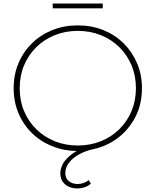

<svg xmlns="http://www.w3.org/2000/svg" viewBox="-20 -847 877 1082"><path d="M416 215Q374 215 347 192Q320 169 320 129Q320 107 331.5 82Q343 57 373 31Q389 17 412 4Q338 3 275 -23Q209 -49 160 -97Q111 -145 84 -209.5Q57 -274 57 -350Q57 -426 84 -490.5Q111 -555 160 -603Q209 -651 275 -677.5Q341 -704 418 -704Q496 -704 562 -677.5Q628 -651 676.5 -603Q725 -555 752.5 -490.5Q780 -426 780 -350Q780 -258 742 -186Q704 -114 642 -68Q580 -22 504 -6Q462 3 426.5 22.5Q391 42 369.5 69Q348 96 348 128Q348 158 368 174Q388 190 418 190Q435 190 451.5 184Q468 178 480 168L492 188Q476 202 456.5 208.5Q437 215 416 215ZM418 -27Q488 -27 548 -51Q608 -75 652.5 -119Q697 -163 721.5 -221.5Q746 -280 746 -350Q746 -420 721.5 -478.5Q697 -537 652.5 -581Q608 -625 548 -649Q488 -673 418 -673Q349 -673 289 -649Q229 -625 184.5 -581Q140 -537 115.5 -478.5Q91 -420 91 -350Q91 -280 115.5 -221.5Q140 -163 184.5 -119Q229 -75 289 -51Q349 -27 418 -27ZM277 -800V-827H559V-800Z"/></svg>

Font: Montserrat Thin ExtraLight
Style: Regular
Weight: 250
Version: Version 9.000